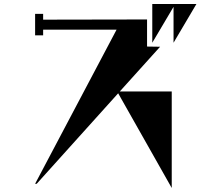

<svg xmlns="http://www.w3.org/2000/svg" viewBox="-20 -859 1040 957"><path d="M959 -839 845 -646V-825L739 -646V-839ZM778 -626 577 -403H836V78L569 -394L163 57H155L561 -711H195V-683H155V-790H195V-761L713 -762V-627Z"/></svg>

Font: Chokokutai
Style: Regular
Weight: 400
Designer: 108号,108go
Foundry: Font Zone 108
Version: Version 1.000; ttfautohint (v1.8.3)